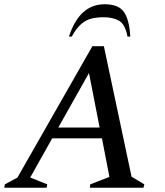

<svg xmlns="http://www.w3.org/2000/svg" viewBox="-40 -882 776 902"><path d="M-20 0 -17 -16 42 -48 394 -665H448L578 -52L638 -16L634 0H382L384 -16L474 -51L439 -232H205L102 -48L182 -16L179 0ZM234 -283H428L378 -539ZM284 -710Q333 -862 452 -862Q518 -862 543 -824.5Q568 -787 572 -710H559Q548 -768 519.5 -784.5Q491 -801 447 -801Q417 -801 391 -795Q365 -789 342 -769.5Q319 -750 297 -710Z"/></svg>

Font: Spectral Medium
Style: Italic
Weight: 500
Italic angle: -10°
Designer: Jean-Baptiste Levee
Foundry: Production Type
Version: Version 2.001